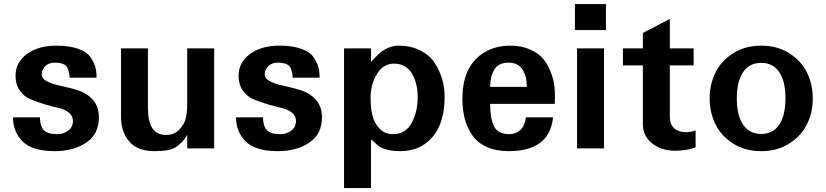

<svg xmlns="http://www.w3.org/2000/svg" viewBox="-20 -742 4129 960"><path d="M474.6 -155.3Q474.6 -71.3 411.1 -28.8Q347.7 13.7 253.9 13.7Q141.6 13.7 93.3 -34.7Q44.9 -83 44.9 -155.3H179.7Q179.7 -114.3 197.8 -92.8Q215.8 -71.3 266.6 -71.3Q297.9 -71.3 321.3 -88.9Q344.7 -106.4 344.7 -137.7Q344.7 -163.1 323.2 -179.7Q301.8 -196.3 270 -203.1Q238.3 -210 201.2 -221.2Q164.1 -232.4 132.3 -245.6Q100.6 -258.8 79.1 -289.1Q57.6 -319.3 57.6 -363.3Q57.6 -429.7 114.3 -471.7Q170.9 -513.7 261.7 -513.7Q327.1 -513.7 371.1 -498Q415 -482.4 433.1 -455.1Q451.2 -427.7 457 -405.3Q462.9 -382.8 462.9 -353.5H328.1Q326.2 -394.5 311 -411.6Q295.9 -428.7 253.9 -428.7Q223.6 -428.7 206.1 -411.1Q188.5 -393.6 188.5 -371.1Q188.5 -347.7 217.8 -334Q247.1 -320.3 289.6 -311.5Q332 -302.7 374 -289.1Q416 -275.4 445.3 -241.7Q474.6 -208 474.6 -155.3Z M1050.8 0H916V-67.4Q900.4 -43.9 893.6 -35.6Q886.7 -27.3 867.7 -12.2Q848.6 2.9 820.8 8.3Q793 13.7 752.9 13.7Q667 13.7 626 -34.7Q585 -83 585 -160.2V-500H719.7V-200.2Q719.7 -67.4 809.6 -67.4Q850.6 -67.4 876 -93.3Q901.4 -119.1 908.7 -150.4Q916 -181.6 916 -220.7V-500H1050.8Z M1589.8 -155.3Q1589.8 -71.3 1526.4 -28.8Q1462.9 13.7 1369.1 13.7Q1256.8 13.7 1208.5 -34.7Q1160.2 -83 1160.2 -155.3H1294.9Q1294.9 -114.3 1313 -92.8Q1331.1 -71.3 1381.8 -71.3Q1413.1 -71.3 1436.5 -88.9Q1460 -106.4 1460 -137.7Q1460 -163.1 1438.5 -179.7Q1417 -196.3 1385.3 -203.1Q1353.5 -210 1316.4 -221.2Q1279.3 -232.4 1247.6 -245.6Q1215.8 -258.8 1194.3 -289.1Q1172.9 -319.3 1172.9 -363.3Q1172.9 -429.7 1229.5 -471.7Q1286.1 -513.7 1377 -513.7Q1442.4 -513.7 1486.3 -498Q1530.3 -482.4 1548.3 -455.1Q1566.4 -427.7 1572.3 -405.3Q1578.1 -382.8 1578.1 -353.5H1443.4Q1441.4 -394.5 1426.3 -411.6Q1411.1 -428.7 1369.1 -428.7Q1338.9 -428.7 1321.3 -411.1Q1303.7 -393.6 1303.7 -371.1Q1303.7 -347.7 1333 -334Q1362.3 -320.3 1404.8 -311.5Q1447.3 -302.7 1489.3 -289.1Q1531.2 -275.4 1560.5 -241.7Q1589.8 -208 1589.8 -155.3Z M2203.1 -256.8Q2203.1 -128.9 2143.1 -57.6Q2083 13.7 1981.4 13.7Q1938.5 13.7 1908.7 4.4Q1878.9 -4.9 1865.7 -18.1Q1852.5 -31.2 1835 -44.9V198.2H1700.2V-500H1835V-431.6Q1838.9 -436.5 1846.7 -445.3Q1854.5 -454.1 1873.5 -472.2Q1892.6 -490.2 1918.9 -502Q1945.3 -513.7 1972.7 -513.7Q2033.2 -513.7 2079.6 -490.7Q2126 -467.8 2151.9 -429.7Q2177.7 -391.6 2190.4 -348.1Q2203.1 -304.7 2203.1 -256.8ZM2068.4 -256.8Q2068.4 -326.2 2039.1 -375Q2009.8 -423.8 1950.2 -423.8Q1896.5 -423.8 1864.7 -372.1Q1833 -320.3 1833 -252.9Q1833 -204.1 1841.8 -166Q1850.6 -127.9 1877 -99.6Q1903.3 -71.3 1944.3 -71.3Q2007.8 -71.3 2038.1 -126.5Q2068.4 -181.6 2068.4 -256.8Z M2754.9 -260.7Q2754.9 -260.7 2753.9 -222.7H2430.7Q2430.7 -149.4 2450.2 -110.4Q2469.7 -71.3 2527.3 -71.3Q2559.6 -71.3 2582 -92.3Q2604.5 -113.3 2609.4 -155.3H2745.1Q2728.5 13.7 2523.4 13.7Q2460 13.7 2413.6 -7.3Q2367.2 -28.3 2341.3 -65.9Q2315.4 -103.5 2303.7 -148.4Q2292 -193.4 2292 -248Q2292 -377.9 2358.4 -445.8Q2424.8 -513.7 2531.2 -513.7Q2587.9 -513.7 2630.4 -494.6Q2672.9 -475.6 2695.8 -448.2Q2718.8 -420.9 2732.9 -383.8Q2747.1 -346.7 2751 -317.9Q2754.9 -289.1 2754.9 -260.7ZM2614.3 -307.6Q2614.3 -359.4 2592.8 -394Q2571.3 -428.7 2522.5 -428.7Q2472.7 -428.7 2451.7 -394Q2430.7 -359.4 2430.7 -307.6Z M3009.8 -591.8H2854.5V-721.7H3009.8ZM3000 0H2865.2V-500H3000Z M3458 -4.9Q3411.1 11.7 3355.5 11.7Q3286.1 11.7 3240.2 -25.4Q3194.3 -62.5 3194.3 -121.1V-415H3094.7V-500H3194.3V-577.1L3329.1 -647.5V-500H3448.2V-415H3329.1V-159.2Q3329.1 -119.1 3351.6 -100.1Q3374 -81.1 3408.2 -81.1Q3435.5 -81.1 3458 -89.8Z M4016.1 -377Q4043.9 -318.4 4043.9 -250Q4043.9 -181.6 4016.1 -123Q3988.3 -64.5 3928.2 -25.4Q3868.2 13.7 3786.1 13.7Q3704.1 13.7 3644 -25.4Q3584 -64.5 3556.2 -123Q3528.3 -181.6 3528.3 -250Q3528.3 -318.4 3556.2 -377Q3584 -435.5 3644 -474.6Q3704.1 -513.7 3786.1 -513.7Q3868.2 -513.7 3928.2 -474.6Q3988.3 -435.5 4016.1 -377ZM3876 -118.2Q3907.2 -164.1 3907.2 -250Q3907.2 -335.9 3876 -381.8Q3844.7 -427.7 3786.1 -427.7Q3727.5 -427.7 3695.8 -381.8Q3664.1 -335.9 3664.1 -250Q3664.1 -164.1 3695.8 -118.2Q3727.5 -72.3 3786.1 -72.3Q3844.7 -72.3 3876 -118.2Z"/></svg>

Font: FreeUniversal
Style: Bold
Weight: 700
Version: Version 1.001